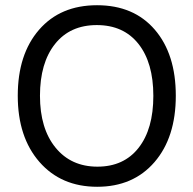

<svg xmlns="http://www.w3.org/2000/svg" viewBox="-20 -707 740 735"><path d="M350.5 -611Q248 -611 190.5 -538.5Q133 -466 133 -340.5Q133 -215 192.5 -142Q252 -69 353 -69Q454 -69 510.5 -141Q567 -213 567 -340Q567 -467 510 -539Q453 -611 350.5 -611ZM351.5 -687Q492 -687 572.5 -593.5Q653 -500 653 -340.5Q653 -181 571.5 -86.5Q490 8 352 8Q214 8 131 -87Q48 -182 48 -340.5Q48 -499 129.5 -593Q211 -687 351.5 -687Z"/></svg>

Font: Hind Madurai
Style: Regular
Weight: 400
Designer: Jyotish Sonowal
Foundry: Indian Type Foundry
Version: Version 0.702;PS 1.0;hotconv 1.0.81;makeotf.lib2.5.63406